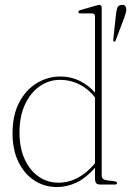

<svg xmlns="http://www.w3.org/2000/svg" viewBox="-20 -743 529 773"><path d="M30.5 -206Q30.5 -280.5 57.8 -331.5Q85 -382.5 129 -408.8Q173 -435 223.5 -435Q266 -435 301.8 -417Q337.5 -399 362.5 -370V-676.5Q362.5 -689 351 -689H304Q295.5 -689 295.5 -695Q295.5 -700 304 -702.5L365 -720Q375 -723 380 -723Q389.5 -723 389.5 -712V-36.5Q389.5 -20 408.5 -17.5L442 -13Q451 -12 451 -5.5Q451 0 442.5 0H384Q372.5 0 367.5 -5.2Q362.5 -10.5 362.5 -25V-67.5Q326.5 -26.5 288.2 -8.2Q250 10 209 10Q158.5 10 118 -16.5Q77.5 -43 54 -91.5Q30.5 -140 30.5 -206ZM58.5 -209.5Q58.5 -148 79 -102.8Q99.5 -57.5 135 -32.5Q170.5 -7.5 215.5 -7.5Q297 -7.5 362.5 -85.5V-350.5Q337 -384 300.5 -402.8Q264 -421.5 221 -421.5Q177 -421.5 140 -395.8Q103 -370 80.8 -322.8Q58.5 -275.5 58.5 -209.5ZM446 -676.5Q448 -697.5 451.5 -709.2Q455 -721 467 -723Q485 -726 488 -709.5Q489.5 -702 487 -692.5Q484.5 -683 480.5 -672.5L445.5 -580Q443.5 -575 439.5 -575.5Q435.5 -576 436 -583.5Z"/></svg>

Font: Fraunces 144pt S050 Thin
Style: Regular
Weight: 100
Version: Version 1.000; ttfautohint (v1.8.3)